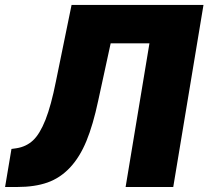

<svg xmlns="http://www.w3.org/2000/svg" viewBox="-43 -747 833 767"><path d="M-22.7 0 2.8 -152 22.7 -154.8Q61.8 -160.9 89 -186.3Q116.1 -211.6 138.7 -268.5Q161.2 -325.3 180.4 -421.9L242.9 -727.3H769.9L649.1 0H458.8L554 -573.9H399.1L349.4 -345.2Q328.8 -248.2 302.2 -183.6Q275.6 -119 236.5 -77.4Q197.4 -35.9 146.7 -17.9Q95.9 0 25.6 0Z"/></svg>

Font: Karasuma Gothic
Style: Italic
Weight: 900
Italic angle: -9.39999°
Designer: Rasmus Andersson / Ryoko Nishizuka
Foundry: Genbu
Version: Version 1.00